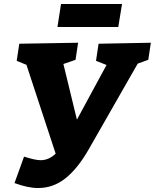

<svg xmlns="http://www.w3.org/2000/svg" viewBox="-20 -922 779 966"><path d="M739 -707 726 -621 673 -602 426 -170Q371 -74 309.5 -25Q248 24 172 24Q120 24 53 -1L101 -134Q157 -116 184 -116Q226 -116 260 -149L113 -596L64 -616L77 -702L373 -707L360 -621L299 -600L367 -320L516 -595L463 -616L476 -702ZM287 -902H594L575 -786H269Z"/></svg>

Font: Bitter Pro ExtraBold
Style: Italic
Weight: 800
Italic angle: -9°
Designer: Sol Matas, and Bitter project Authors
Foundry: Sol Matas
Version: Version 1.010